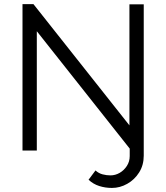

<svg xmlns="http://www.w3.org/2000/svg" viewBox="-20 -730 806 931"><path d="M158.5 -578.6V0H89.1V-710H142.2L607.6 -122.1V-709H677V24.7Q677 70.8 654.7 106.1Q632.5 141.4 597 161.3Q561.6 181.3 522.8 181.3Q490.3 181.3 461.3 172Q432.2 162.8 409.4 141.6L443.1 96.5Q458.2 110.4 477.4 115.4Q496.6 120.4 515.5 120.4Q539.2 120.4 560.3 108.2Q581.4 96 595.2 74.6Q609 53.2 609 26.8V-9.4Z"/></svg>

Font: Raleway Thin
Style: Regular
Weight: 100
Designer: Matt McInerney, Pablo Impallari, Rodrigo Fuenzalida
Foundry: Matt McInerney, Pablo Impallari, Rodrigo Fuenzalida
Version: Version 4.026